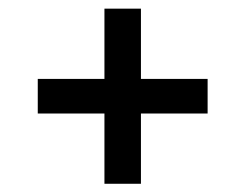

<svg xmlns="http://www.w3.org/2000/svg" viewBox="-20 -608 582 455"><path d="M227.5 -172.5V-339H69.5V-421H227.5V-587.5H314V-421H472V-339H314V-172.5Z"/></svg>

Font: Encode Sans Md
Style: Regular
Weight: 500
Designer: Multiple Designers
Foundry: Impallari Type
Version: Version 3.002; ttfautohint (v1.8.3) -l 8 -r 50 -G 200 -x 14 